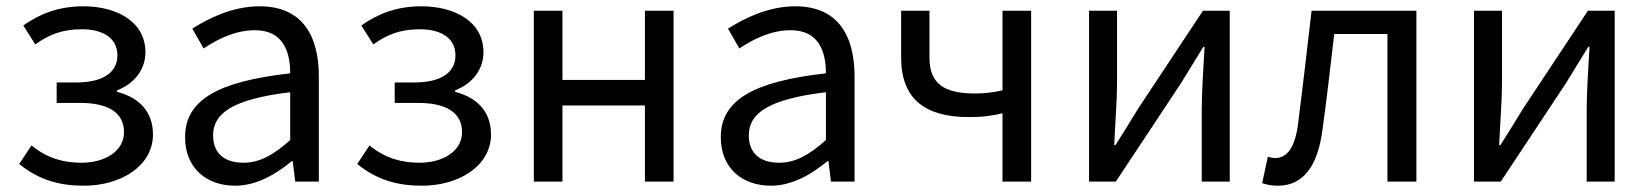

<svg xmlns="http://www.w3.org/2000/svg" viewBox="-20 -577 5242 610"><path d="M247 13C363 13 466 -49 466 -150C466 -227 416 -269 352 -285V-290C409 -312 442 -358 442 -411C442 -509 350 -557 245 -557C166 -557 106 -533 54 -496L92 -436C136 -467 177 -484 240 -484C306 -484 353 -457 353 -401C353 -348 309 -315 222 -315H160V-250H235C324 -250 374 -219 374 -157C374 -97 314 -60 239 -60C184 -60 131 -73 80 -115L41 -56C105 -4 171 13 247 13Z M727 13C794 13 855 -22 907 -65H910L918 0H993V-334C993 -468 937 -557 805 -557C718 -557 641 -518 591 -486L627 -423C670 -452 727 -481 790 -481C879 -481 902 -414 902 -344C671 -318 568 -259 568 -141C568 -43 636 13 727 13ZM753 -60C699 -60 657 -85 657 -147C657 -217 719 -262 902 -284V-132C849 -85 806 -60 753 -60Z M1321 13C1437 13 1540 -49 1540 -150C1540 -227 1490 -269 1426 -285V-290C1483 -312 1516 -358 1516 -411C1516 -509 1424 -557 1319 -557C1240 -557 1180 -533 1128 -496L1166 -436C1210 -467 1251 -484 1314 -484C1380 -484 1427 -457 1427 -401C1427 -348 1383 -315 1296 -315H1234V-250H1309C1398 -250 1448 -219 1448 -157C1448 -97 1388 -60 1313 -60C1258 -60 1205 -73 1154 -115L1115 -56C1179 -4 1245 13 1321 13Z M1676 0H1767V-242H2029V0H2120V-543H2029V-323H1767V-543H1676Z M2429 13C2496 13 2557 -22 2609 -65H2612L2620 0H2695V-334C2695 -468 2639 -557 2507 -557C2420 -557 2343 -518 2293 -486L2329 -423C2372 -452 2429 -481 2492 -481C2581 -481 2604 -414 2604 -344C2373 -318 2270 -259 2270 -141C2270 -43 2338 13 2429 13ZM2455 -60C2401 -60 2359 -85 2359 -147C2359 -217 2421 -262 2604 -284V-132C2551 -85 2508 -60 2455 -60Z M3165 0H3256V-543H3165V-290C3134 -283 3109 -280 3077 -280C2977 -280 2933 -313 2933 -394V-543H2843V-394C2843 -260 2922 -205 3058 -205C3107 -205 3127 -209 3165 -217Z M3440 0H3525L3731 -311C3751 -344 3782 -394 3803 -428H3807C3803 -357 3798 -284 3798 -227V0H3887V-543H3802L3596 -232C3576 -199 3545 -149 3524 -116H3520C3523 -186 3529 -259 3529 -316V-543H3440Z M4040 13C4119 13 4167 -47 4182 -168C4196 -268 4207 -369 4219 -469H4388V0H4480V-543H4147C4133 -425 4120 -308 4105 -191C4096 -110 4070 -75 4032 -75C4022 -75 4015 -77 4008 -79L3990 5C4006 10 4020 13 4040 13Z M4663 0H4748L4954 -311C4974 -344 5005 -394 5026 -428H5030C5026 -357 5021 -284 5021 -227V0H5110V-543H5025L4819 -232C4799 -199 4768 -149 4747 -116H4743C4746 -186 4752 -259 4752 -316V-543H4663Z"/></svg>

Font: Noto Sans CJK JP Regular
Style: Regular
Weight: 400
Designer: Ryoko NISHIZUKA (kana & ideographs); Paul D. Hunt (Latin, Greek & Cyrillic); Wenlong ZHANG (bopomofo); Sandoll Communica
Foundry: Adobe Systems Incorporated
Version: Version 1.001;PS 1.001;hotconv 1.0.78;makeotf.lib2.5.61930